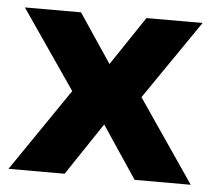

<svg xmlns="http://www.w3.org/2000/svg" viewBox="-42 -547 660 593"><g transform="rotate(5 287.5 -250.5)"><path d="M5 0 208 -297 212 -210 12 -501H186L294 -340H281L389 -501H563L363 -210L367 -297L570 0H396L281 -172H294L179 0Z"/></g></svg>

Font: Nunito Sans 8pt ExtraBold
Style: Regular
Weight: 800
Version: Version 3.101;gftools[0.9.27]